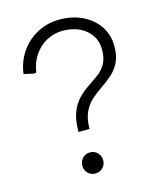

<svg xmlns="http://www.w3.org/2000/svg" viewBox="-109 -787 719 871"><g transform="rotate(-15 251.0 -351.5)"><path d="M205 -195Q205 -252 219.5 -288Q234 -324 257 -347Q280 -370 305 -386.5Q330 -403 353 -420Q376 -437 390.5 -462.5Q405 -488 405 -528Q405 -587 362 -622Q319 -657 253 -657Q214 -657 179 -638.5Q144 -620 120 -585.5Q96 -551 90 -505L79 -503L32 -513Q40 -572 71.5 -616.5Q103 -661 150.5 -685.5Q198 -710 253 -710Q313 -710 360.5 -687Q408 -664 435.5 -623.5Q463 -583 463 -529Q463 -483 448 -453Q433 -423 409.5 -402.5Q386 -382 360 -364.5Q334 -347 310.5 -326.5Q287 -306 272 -274.5Q257 -243 257 -195ZM231 7Q210 7 196 -7Q182 -21 182 -42Q182 -63 196 -77.5Q210 -92 231 -92Q252 -92 266 -77.5Q280 -63 280 -42Q280 -21 266 -7Q252 7 231 7Z"/></g></svg>

Font: Fustat Light
Style: Regular
Weight: 300
Designer: Mohamed Gaber, Khaled Hosny, Laura Garcia Mut
Foundry: Kief Type Foundry, Alif Type Foundry, Hard Type Foundry
Version: Version 1.007